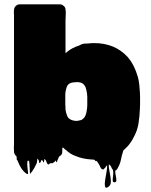

<svg xmlns="http://www.w3.org/2000/svg" viewBox="-20 -730 701 891"><path d="M606 -104 594 -81Q590 -75 586.5 -69.5Q583 -64 579 -59L573 -52L571 -50Q570 -49 569.5 -48Q569 -47 567 -46Q566 -45 564.5 -43.5Q563 -42 559 -38Q557 -36 557 -36Q555 -35 553 -33Q552 -32 549.5 -22Q547 -12 546 -10Q543 2 540.5 14Q538 26 533 37L530 43Q528 48 524.5 53.5Q521 59 515 62Q514 71 517 84Q520 97 520 106.5Q520 116 511 116Q503 116 503 106.5Q503 97 505 83.5Q507 70 504 58Q500 54 498 49Q496 44 493 39Q491 38 489 36Q489 34 487 34Q487 33 485 33Q484 48 489 70Q494 92 494.5 111.5Q495 131 480 139Q469 145 467 134Q465 123 468 104.5Q471 86 474.5 67Q478 48 477 37Q475 39 475 39Q474 39 474 39.5Q474 40 474 40Q473 42 471 44Q470 46 467.5 49Q465 52 462 54Q460 58 457 56Q452 56 448 50Q448 49 447.5 48.5Q447 48 447 48Q447 47 446.5 47Q446 47 446 46Q446 45 445.5 45Q445 45 445 44Q443 39 440.5 34.5Q438 30 435 26Q434 23 430 19L427 16Q427 18 425 18Q424 19 419 12Q420 12 414 11Q408 10 407 10H402Q361 7 331 -6Q319 -10 306 -18L294 -27Q291 -29 287 -33Q282 -36 274 -44L272 -46L269 -42V-30Q269 -27 269 -24Q269 -21 268 -18Q267 -14 264 -11Q262 -9 259.5 -7Q257 -5 254 -3Q252 1 250 6Q248 11 246 16Q245 17 244.5 20.5Q244 24 242 23Q240 21 240 14Q234 21 226 26Q222 29 219.5 27.5Q217 26 213 28Q210 29 207.5 32Q205 35 201 31Q199 30 197 25L194 16Q190 12 188 9Q188 8 187.5 8Q187 8 187 7Q185 11 185 15.5Q185 20 183 24Q182 25 181 22Q180 19 179 18Q177 16 175 12Q174 13 173 13.5Q172 14 171 15Q170 17 169.5 19.5Q169 22 167 24Q165 29 163 26Q161 24 161 20Q161 16 159 13Q158 11 156.5 9Q155 7 153 6Q153 8 153 12Q153 16 151 26Q150 28 149 30Q148 32 147 34Q144 39 141.5 45Q139 51 135 56Q134 59 131.5 62Q129 65 127 68Q126 69 125.5 70Q125 71 123 72Q120 78 119 76Q118 61 117.5 46Q117 31 115 16Q115 14 113 16Q112 16 112 16.5Q112 17 111 17Q110 17 110 16.5Q110 16 108 16Q105 31 107.5 48Q110 65 110.5 73.5Q111 82 100 74Q87 64 78 49.5Q69 35 63 19Q61 15 61 12Q60 15 59 14Q57 9 57.5 4Q58 -1 56 -5L50 -11V-12Q47 -15 47 -18Q46 -18 46 -18.5Q46 -19 46 -19Q45 -22 45 -25Q45 -28 45 -31Q44 -39 44.5 -48Q45 -57 45 -64V-659Q45 -665 44.5 -671Q44 -677 45 -683Q45 -694 53 -702Q61 -710 72 -710H257Q268 -710 276 -702Q283 -697 284 -687Q286 -674 285 -661Q284 -648 284 -635V-483L291 -489Q315 -509 348 -519Q350 -521 352 -521Q353 -522 357 -524Q357 -524 358 -524Q359 -524 360 -525Q369 -528 379 -528H386Q394 -529 401.5 -529.5Q409 -530 417 -530Q464 -530 502.5 -514.5Q541 -499 571 -467Q573 -464 575.5 -461.5Q578 -459 580 -456Q596 -435 606 -411Q609 -405 611 -399Q613 -393 615 -387Q620 -375 623.5 -356.5Q627 -338 628 -318Q628 -310 629 -307Q630 -294 630 -282Q630 -270 630 -262V-245Q630 -239 629.5 -233Q629 -227 629 -221Q628 -209 627.5 -198Q627 -187 625 -176Q624 -163 621.5 -150.5Q619 -138 615 -126Q611 -114 606 -104ZM303 -178Q309 -174 315.5 -172Q322 -170 329 -169H335Q339 -169 340.5 -169.5Q342 -170 343 -170Q347 -171 350.5 -171.5Q354 -172 357 -173L362 -176Q373 -184 377 -195Q382 -207 384 -227Q384 -231 384.5 -234.5Q385 -238 385 -242V-283Q385 -285 384.5 -287.5Q384 -290 384 -293Q384 -296 383.5 -299Q383 -302 382 -305Q382 -308 381 -311.5Q380 -315 379 -318Q379 -320 378.5 -321Q378 -322 378 -323Q370 -343 353 -347Q349 -348 345 -348.5Q341 -349 336 -349Q328 -348 319 -347.5Q310 -347 302 -342Q293 -336 289.5 -325.5Q286 -315 284 -304Q283 -298 283 -291.5Q283 -285 283 -279V-263Q283 -255 283 -246.5Q283 -238 284 -227V-222Q285 -219 285 -216Q285 -213 286 -210Q288 -203 290.5 -195.5Q293 -188 298 -182Q300 -181 301 -180Q302 -179 303 -178Z"/></svg>

Font: Rubik Wet Paint
Style: Regular
Weight: 400
Designer: Hubert and Fischer, NaN
Foundry: Hubert and Fischer, NaN
Version: Version 2.200